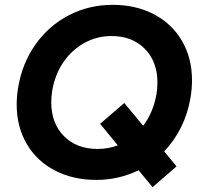

<svg xmlns="http://www.w3.org/2000/svg" viewBox="-20 -732 831 794"><path d="M49 -300Q49 -334 55 -370Q72 -471 127 -548.5Q182 -626 265 -669Q348 -712 446 -712Q542 -712 616.5 -673Q691 -634 732.5 -563Q774 -492 774 -400Q774 -365 768 -329Q746 -198 659 -106L710 -44L611 42L553 -28Q471 12 378 12Q282 12 207 -27Q132 -66 90.5 -137Q49 -208 49 -300ZM192 -309Q192 -222 244.5 -169Q297 -116 384 -116Q428 -116 467 -131L394 -220L494 -306L572 -212Q613 -265 627 -342Q631 -365 631 -391Q631 -477 579 -530Q527 -583 441 -583Q381 -583 329 -554.5Q277 -526 242 -474.5Q207 -423 196 -357Q192 -334 192 -309Z"/></svg>

Font: Oak Sans
Style: Bold Italic
Weight: 700
Italic angle: -9.5°
Foundry: Erik Kennedy, Walven
Version: Version 1.000